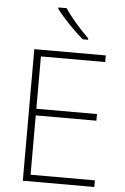

<svg xmlns="http://www.w3.org/2000/svg" viewBox="-62 -994 675 1038"><g transform="rotate(5 275.5 -475.0)"><path d="M257 -950H212V-943C244 -899 307 -833 358 -790H387V-798C345 -837 284 -907 257 -950ZM490 0V-36H141V-358H470V-394H141V-678H490V-714H102V0Z"/></g></svg>

Font: Noto Sans Gurmukhi UI ExtraLight
Style: Regular
Weight: 200
Designer: Jelle Bosma - Monotype Design Team
Foundry: Monotype Imaging Inc.
Version: Version 2.004